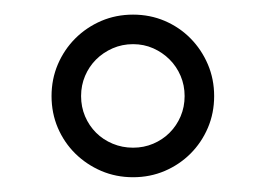

<svg xmlns="http://www.w3.org/2000/svg" viewBox="-20 -740 360 260"><path d="M230 -609.9Q230 -624.5 224.6 -637.2Q219.2 -649.9 209.7 -659.4Q200.2 -668.9 187.5 -674.6Q174.8 -680.2 160.2 -680.2Q145.5 -680.2 132.6 -674.6Q119.6 -668.9 110.1 -659.4Q100.6 -649.9 95.2 -637.2Q89.8 -624.5 89.8 -609.9Q89.8 -595.2 95.2 -582.5Q100.6 -569.8 110.1 -560.3Q119.6 -550.8 132.6 -545.4Q145.5 -540 160.2 -540Q174.8 -540 187.5 -545.4Q200.2 -550.8 209.7 -560.3Q219.2 -569.8 224.6 -582.5Q230 -595.2 230 -609.9ZM270 -609.9Q270 -586.9 261.5 -566.9Q252.9 -546.9 238 -532Q223.1 -517.1 203.1 -508.5Q183.1 -500 160.2 -500Q137.2 -500 117.2 -508.5Q97.2 -517.1 82 -532Q66.9 -546.9 58.3 -566.9Q49.8 -586.9 49.8 -609.9Q49.8 -632.8 58.3 -652.8Q66.9 -672.9 82 -688Q97.2 -703.1 117.2 -711.7Q137.2 -720.2 160.2 -720.2Q183.1 -720.2 203.1 -711.7Q223.1 -703.1 238 -688Q252.9 -672.9 261.5 -652.8Q270 -632.8 270 -609.9Z"/></svg>

Font: BabelStone Ogham Lithic
Style: Regular
Weight: 400
Designer: Andrew West
Foundry: BabelStone
Version: Version 1.02 March 14, 2022